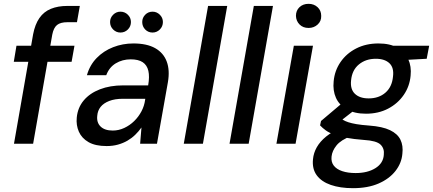

<svg xmlns="http://www.w3.org/2000/svg" viewBox="-20 -751 2262 1003"><path d="M53 0 153 -572Q163 -624 186 -657Q209 -690 246 -705Q283 -720 331 -720H397L382 -635H332Q296 -635 278 -620.5Q260 -606 253 -570L153 0ZM52 -428 66 -512H369L354 -428Z M537 12Q478 12 442.5 -8.5Q407 -29 392 -63Q377 -97 381 -137Q386 -189 417.5 -226.5Q449 -264 502 -284.5Q555 -305 624 -305H754Q762 -351 755 -381Q748 -411 725.5 -426Q703 -441 663 -441Q619 -441 584.5 -420Q550 -399 535 -358H434Q449 -411 485 -448Q521 -485 571 -504.5Q621 -524 677 -524Q747 -524 790.5 -499.5Q834 -475 851 -429.5Q868 -384 857 -321L800 0H712L719 -85Q705 -65 686.5 -47Q668 -29 645.5 -16Q623 -3 596 4.5Q569 12 537 12ZM569 -69Q600 -69 629 -82.5Q658 -96 681 -118.5Q704 -141 719 -169.5Q734 -198 738 -229L739 -235H622Q580 -235 550.5 -223.5Q521 -212 505.5 -192.5Q490 -173 488 -146Q484 -111 505.5 -90Q527 -69 569 -69ZM609 -581Q587 -581 571 -597Q555 -613 555 -636Q555 -658 571 -674Q587 -690 609 -690Q632 -690 648 -674Q664 -658 664 -636Q664 -613 648 -597Q632 -581 609 -581ZM777 -581Q754 -581 738.5 -597Q723 -613 723 -636Q723 -658 738.5 -674Q754 -690 777 -690Q799 -690 815 -674Q831 -658 831 -636Q831 -613 815 -597Q799 -581 777 -581Z M940 0 1067 -720H1167L1040 0Z M1179 0 1306 -720H1406L1279 0Z M1424 0 1515 -512H1615L1524 0ZM1592 -605Q1563 -605 1545 -623Q1527 -641 1526 -668Q1526 -696 1544.5 -713.5Q1563 -731 1592 -731Q1620 -731 1639 -713.5Q1658 -696 1658 -668Q1659 -641 1639.5 -623Q1620 -605 1592 -605Z M1824 232Q1757 232 1708 215Q1659 198 1634.5 164.5Q1610 131 1615 81Q1618 48 1635 18Q1652 -12 1684 -38Q1716 -64 1764 -83L1814 -40Q1761 -20 1738 8.5Q1715 37 1712 67Q1709 95 1723.5 114Q1738 133 1767.5 143Q1797 153 1838 153Q1900 153 1941 127.5Q1982 102 1985 58Q1989 25 1968 4.5Q1947 -16 1881 -20Q1828 -24 1790.5 -31Q1753 -38 1726.5 -47.5Q1700 -57 1682.5 -69.5Q1665 -82 1652 -96L1657 -119L1773 -217L1850 -190L1722 -90L1751 -140Q1762 -131 1772.5 -124.5Q1783 -118 1799.5 -112.5Q1816 -107 1842 -102.5Q1868 -98 1909 -95Q1978 -90 2017.5 -71Q2057 -52 2072 -21Q2087 10 2082 52Q2078 101 2046 142Q2014 183 1958 207.5Q1902 232 1824 232ZM1892 -157Q1832 -157 1792 -179.5Q1752 -202 1735 -240Q1718 -278 1723 -326Q1728 -382 1759 -427Q1790 -472 1841 -498Q1892 -524 1957 -524Q2017 -524 2056 -502Q2095 -480 2112.5 -442Q2130 -404 2125 -356Q2120 -300 2089 -255Q2058 -210 2007.5 -183.5Q1957 -157 1892 -157ZM1906 -237Q1959 -237 1993.5 -267Q2028 -297 2033 -351Q2039 -397 2014.5 -420.5Q1990 -444 1943 -444Q1891 -444 1855 -414.5Q1819 -385 1814 -331Q1809 -285 1834 -261Q1859 -237 1906 -237ZM2026 -434 2015 -512H2222L2209 -444Z"/></svg>

Font: DM Sans 12pt Medium
Style: Italic
Weight: 500
Italic angle: -10°
Version: Version 4.004;gftools[0.9.30]